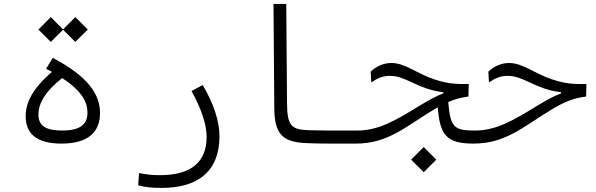

<svg xmlns="http://www.w3.org/2000/svg" viewBox="-20 -713 2970 956"><path d="M285.6 2C418.9 2 478 -54.7 478 -150.9C478 -241.7 419.9 -332 242.7 -424.8L209.5 -370.6C219.7 -365.2 229.5 -359.9 238.8 -355C141.6 -271.5 107.9 -202.1 107.9 -134.3C107.9 -54.2 154.3 2 285.6 2ZM289.6 -324.2C392.6 -256.8 415.5 -201.2 415.5 -151.4C415.5 -91.8 376 -63 289.6 -63C209 -63 171.4 -86.4 171.4 -141.6C171.4 -202.6 209.5 -261.2 289.6 -324.2ZM355 -504.4 417 -565.9 355 -627.9 293.9 -566.4 232.9 -627.9 171.4 -565.9 232.9 -504.4 293.9 -564.9Z M783.7 222.7C973.6 222.7 1072.8 133.8 1072.8 -34.7C1072.8 -108.9 1044.4 -196.3 989.3 -289.6L933.6 -259.8C984.4 -168 1008.8 -91.3 1008.8 -31.2C1008.8 96.2 928.7 159.2 775.9 159.2C733.9 159.2 709 155.3 672.4 148.9L668 210C702.1 218.8 738.3 222.7 783.7 222.7Z M1752 2C1769.5 2 1778.3 -9.3 1778.3 -33.7C1778.3 -53.7 1770 -63 1757.8 -63C1739.7 -63 1723.1 -63 1707 -63C1631.3 -63 1573.7 -63 1519.5 -64.5C1431.2 -67.4 1410.2 -85 1409.2 -197.3L1405.3 -693.4H1341.8L1345.7 -175.3C1346.7 -41 1390.1 -5.9 1503.9 -0.5C1563.5 2.4 1630.4 2 1702.1 2C1718.8 2 1735.4 2 1752 2Z M2337.9 2C2361.3 2 2377 -5.9 2377 -36.1C2377 -57.6 2368.2 -63 2343.8 -63C2241.2 -63 2222.2 -78.6 2211.9 -205.1C2243.2 -218.8 2274.9 -227.5 2312.5 -232.4L2314 -294.9C2238.8 -293 2200.2 -298.8 2141.1 -318.4C2052.7 -348.1 1997.1 -399.4 1928.7 -399.4C1889.6 -399.4 1852.5 -382.3 1825.7 -356.4L1828.6 -302.7C1862.3 -325.2 1887.2 -335.4 1923.3 -335.4C1973.6 -335.4 2017.6 -307.1 2069.3 -285.6C2120.6 -264.2 2156.7 -257.3 2187.5 -253.9V-248C2147 -232.9 2112.3 -212.4 2067.4 -185.5C1951.2 -114.7 1867.2 -63 1757.8 -63C1735.8 -63 1723.6 -52.7 1723.6 -31.2C1723.6 -7.3 1734.9 2 1750.5 2C1912.6 2 1996.1 -80.6 2142.1 -168.5C2147.9 -171.9 2153.8 -175.3 2159.7 -178.7C2170.4 -43.5 2199.7 2 2337.9 2ZM2089.8 144.5 2152.3 82 2089.8 19 2027.3 82Z M2336.4 2C2498.5 2 2582 -80.6 2728 -168.5C2788.6 -205.1 2834 -224.1 2898.4 -232.4L2899.9 -294.9C2824.7 -293 2786.1 -298.8 2727.1 -318.4C2638.7 -348.1 2583 -399.4 2514.6 -399.4C2475.6 -399.4 2438.5 -382.3 2411.6 -356.4L2414.6 -302.7C2448.2 -325.2 2473.1 -335.4 2509.3 -335.4C2559.6 -335.4 2603.5 -307.1 2655.3 -285.6C2706.5 -264.2 2742.7 -257.3 2773.4 -253.9V-248C2732.9 -232.9 2698.2 -212.4 2653.3 -185.5C2537.1 -114.7 2453.1 -63 2343.8 -63C2321.8 -63 2309.6 -52.7 2309.6 -31.2C2309.6 -7.3 2320.8 2 2336.4 2Z"/></svg>

Font: Cascadia Code PL Light
Style: Regular
Weight: 300
Monospace: yes
Designer: Aaron Bell
Foundry: Saja Typeworks
Version: Version 2404.023